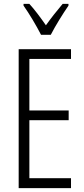

<svg xmlns="http://www.w3.org/2000/svg" viewBox="-20 -967 432 987"><path d="M191 -788H241C265 -835 303 -896 332 -938V-947H302C268 -906 246 -879 216 -837C189 -876 157 -919 131 -947H101V-938C129 -899 167 -835 191 -788ZM345 0V-51H131V-349H333V-399H131V-664H345V-714H76V0Z"/></svg>

Font: Noto Sans Myanmar UI ExtraCondensed Light
Style: Regular
Weight: 300
Width: 2
Designer: Monotype Design Team
Foundry: Monotype Imaging Inc.
Version: Version 2.103